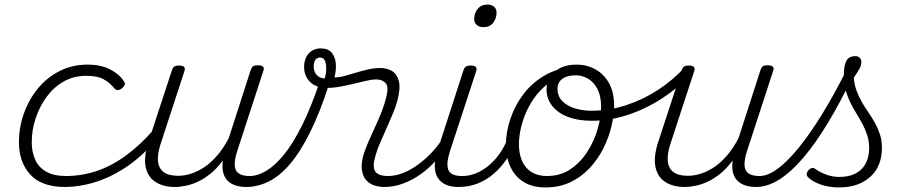

<svg xmlns="http://www.w3.org/2000/svg" viewBox="-20 -802 4018 841"><path d="M264 17Q163 17 113 -37Q63 -91 63 -179Q63 -245 85 -306Q107 -367 146.5 -415Q186 -463 241.5 -491Q297 -519 364 -519Q421 -519 461.5 -498.5Q502 -478 522 -447Q529 -438 526.5 -431Q524 -424 514 -415Q503 -407 495 -407.5Q487 -408 480 -416Q461 -440 433.5 -455Q406 -470 358 -470Q303 -470 259 -445Q215 -420 184 -377.5Q153 -335 136 -283.5Q119 -232 119 -178Q119 -138 133.5 -104Q148 -70 181.5 -50.5Q215 -31 271 -31Q282 -31 286 -23.5Q290 -16 289 -6.5Q288 3 281.5 10Q275 17 264 17Z M262 17Q251 17 245.5 10Q240 3 240.5 -6.5Q241 -16 248.5 -23.5Q256 -31 269 -31Q337 -31 402 -52.5Q467 -74 530 -119.5Q593 -165 654 -235Q660 -243 669 -239.5Q678 -236 683 -227Q688 -218 680 -208Q616 -129 546 -79.5Q476 -30 404 -6.5Q332 17 262 17Z M746 17Q695 17 661 -5Q627 -27 618 -71Q609 -115 630 -180L733 -494Q737 -506 743.5 -510.5Q750 -515 764 -515Q780 -515 786 -509Q792 -503 788 -491L683 -170Q669 -127 672 -96Q675 -65 696.5 -48.5Q718 -32 760 -32Q788 -32 817.5 -41.5Q847 -51 876 -70.5Q905 -90 932 -121.5Q959 -153 982 -197L1078 -495Q1083 -508 1088.5 -512Q1094 -516 1108 -516Q1125 -516 1131.5 -510.5Q1138 -505 1134 -493L1019 -140Q1001 -84 1013 -57.5Q1025 -31 1075 -31Q1085 -31 1088.5 -23.5Q1092 -16 1090 -7Q1088 2 1080.5 9.5Q1073 17 1059 17Q1033 17 1012.5 10.5Q992 4 978.5 -9Q965 -22 959 -41.5Q953 -61 955 -86L956 -99Q931 -65 903.5 -42.5Q876 -20 848.5 -7Q821 6 794.5 11.5Q768 17 746 17Z M1058 17Q1046 17 1042 9.5Q1038 2 1041 -7Q1044 -16 1053 -23.5Q1062 -31 1074 -31Q1108 -31 1146 -53.5Q1184 -76 1224 -125Q1264 -174 1304 -254.5Q1344 -335 1383 -452Q1385 -457 1392.5 -458Q1400 -459 1408 -456.5Q1416 -454 1420.5 -448.5Q1425 -443 1422 -435Q1381 -308 1337.5 -221Q1294 -134 1249 -82Q1204 -30 1156 -6.5Q1108 17 1058 17Z M1665 17Q1637 17 1615 8.5Q1593 0 1580 -18Q1567 -36 1564.5 -63.5Q1562 -91 1574 -130Q1582 -154 1595 -184Q1608 -214 1623 -246Q1638 -278 1651 -311Q1664 -344 1671 -373Q1684 -421 1669.5 -437.5Q1655 -454 1629 -454Q1609 -454 1583.5 -448Q1558 -442 1529 -435Q1500 -428 1470 -422.5Q1440 -417 1411 -417Q1379 -417 1356.5 -429.5Q1334 -442 1323 -463Q1312 -484 1312 -507Q1312 -546 1332.5 -568Q1353 -590 1385 -590Q1418 -590 1433.5 -570.5Q1449 -551 1451 -522Q1453 -493 1445 -463Q1466 -463 1490 -469.5Q1514 -476 1540 -484Q1566 -492 1592.5 -498Q1619 -504 1645 -504Q1675 -504 1697 -491Q1719 -478 1727 -447Q1735 -416 1721 -363Q1714 -335 1700.5 -303.5Q1687 -272 1673 -240Q1659 -208 1645.5 -177.5Q1632 -147 1625 -121Q1610 -72 1623.5 -51.5Q1637 -31 1680 -31Q1690 -31 1694 -23.5Q1698 -16 1696.5 -7Q1695 2 1687 9.5Q1679 17 1665 17ZM1402 -458Q1409 -481 1409 -502Q1409 -523 1403 -536.5Q1397 -550 1382 -550Q1369 -550 1361.5 -539.5Q1354 -529 1354 -510Q1354 -490 1366 -475Q1378 -460 1402 -458Z M1663 17Q1653 17 1648 9.5Q1643 2 1645 -7Q1647 -16 1655.5 -23.5Q1664 -31 1679 -31Q1711 -31 1743.5 -43.5Q1776 -56 1807 -78Q1838 -100 1865 -127.5Q1892 -155 1912 -185Q1920 -196 1929 -194Q1938 -192 1942.5 -184Q1947 -176 1940 -165Q1919 -131 1889.5 -98.5Q1860 -66 1824 -40Q1788 -14 1747 1.5Q1706 17 1663 17Z M1988 17Q1955 17 1932 6.5Q1909 -4 1896.5 -25Q1884 -46 1884.5 -76.5Q1885 -107 1898 -148L2010 -494Q2014 -506 2021 -510.5Q2028 -515 2041 -515Q2058 -515 2064 -509Q2070 -503 2066 -491L1951 -140Q1933 -84 1944 -57.5Q1955 -31 2004 -31Q2014 -31 2017.5 -23.5Q2021 -16 2019.5 -7Q2018 2 2010.5 9.5Q2003 17 1988 17ZM2097 -683Q2080 -683 2068.5 -692.5Q2057 -702 2057 -719Q2057 -743 2072 -762.5Q2087 -782 2115 -782Q2132 -782 2143.5 -773Q2155 -764 2155 -745Q2155 -722 2140.5 -702.5Q2126 -683 2097 -683Z M1989 17Q1979 17 1974 9.5Q1969 2 1971 -7Q1973 -16 1981.5 -23.5Q1990 -31 2005 -31Q2037 -31 2066.5 -43.5Q2096 -56 2122 -78Q2148 -100 2168 -128.5Q2188 -157 2200 -187Q2204 -198 2213 -198.5Q2222 -199 2229.5 -191.5Q2237 -184 2233 -174Q2220 -135 2196.5 -101Q2173 -67 2141.5 -40Q2110 -13 2071.5 2Q2033 17 1989 17Z M2369 19Q2313 19 2274.5 -4.5Q2236 -28 2216 -70.5Q2196 -113 2196 -168Q2196 -223 2216 -282.5Q2236 -342 2275 -392.5Q2314 -443 2372 -475Q2430 -507 2506 -507Q2517 -507 2518.5 -499Q2520 -491 2516 -483.5Q2512 -476 2504 -476Q2455 -476 2415.5 -456.5Q2376 -437 2345.5 -404Q2315 -371 2294.5 -331Q2274 -291 2263.5 -249Q2253 -207 2253 -170Q2253 -128 2267 -96.5Q2281 -65 2308.5 -48Q2336 -31 2375 -31Q2435 -31 2479 -61Q2523 -91 2553 -138Q2583 -185 2598 -237.5Q2613 -290 2613 -334Q2613 -381 2597 -412Q2581 -443 2555.5 -457.5Q2530 -472 2503 -472Q2490 -472 2484 -479Q2478 -486 2479 -495.5Q2480 -505 2486.5 -512Q2493 -519 2506 -519Q2550 -519 2587.5 -498.5Q2625 -478 2647.5 -438Q2670 -398 2670 -339Q2670 -298 2658.5 -249.5Q2647 -201 2623.5 -153.5Q2600 -106 2564 -67Q2528 -28 2479.5 -4.5Q2431 19 2369 19Z M2572 -273Q2512 -273 2467.5 -290Q2423 -307 2398.5 -338.5Q2374 -370 2374 -411Q2374 -439 2388.5 -463.5Q2403 -488 2432.5 -503.5Q2462 -519 2506 -519Q2519 -519 2525 -512Q2531 -505 2530 -495.5Q2529 -486 2522.5 -479Q2516 -472 2504 -472Q2473 -472 2455 -463.5Q2437 -455 2429.5 -442Q2422 -429 2422 -415Q2422 -379 2444.5 -357.5Q2467 -336 2501 -326.5Q2535 -317 2569 -317Q2649 -317 2723.5 -341.5Q2798 -366 2863.5 -409Q2929 -452 2980 -508Q2986 -514 2996 -509Q3006 -504 3011 -495Q3016 -486 3008 -478Q2952 -418 2881.5 -372Q2811 -326 2732 -299.5Q2653 -273 2572 -273Z M2979 17Q2928 17 2894 -5Q2860 -27 2851 -71Q2842 -115 2863 -180L2966 -494Q2970 -506 2976.5 -510.5Q2983 -515 2997 -515Q3013 -515 3019 -509Q3025 -503 3021 -491L2916 -170Q2902 -127 2905 -96Q2908 -65 2929.5 -48.5Q2951 -32 2993 -32Q3021 -32 3050.5 -41.5Q3080 -51 3109 -70.5Q3138 -90 3165 -121.5Q3192 -153 3215 -197L3311 -495Q3316 -508 3321.5 -512Q3327 -516 3341 -516Q3358 -516 3364.5 -510.5Q3371 -505 3367 -493L3252 -140Q3234 -84 3246 -57.5Q3258 -31 3308 -31Q3318 -31 3321.5 -23.5Q3325 -16 3323 -7Q3321 2 3313.5 9.5Q3306 17 3292 17Q3266 17 3245.5 10.5Q3225 4 3211.5 -9Q3198 -22 3192 -41.5Q3186 -61 3188 -86L3189 -99Q3164 -65 3136.5 -42.5Q3109 -20 3081.5 -7Q3054 6 3027.5 11.5Q3001 17 2979 17Z M3291 17Q3279 17 3275 9.5Q3271 2 3274 -7Q3277 -16 3286 -23.5Q3295 -31 3307 -31Q3343 -31 3386.5 -63Q3430 -95 3479 -155.5Q3528 -216 3580.5 -301Q3633 -386 3686 -492Q3691 -502 3701 -501.5Q3711 -501 3717 -492.5Q3723 -484 3717 -471Q3662 -356 3607.5 -265.5Q3553 -175 3499.5 -112Q3446 -49 3394 -16Q3342 17 3291 17Z M3655 19Q3610 19 3574 6Q3538 -7 3520 -25Q3513 -32 3513.5 -40Q3514 -48 3522 -57Q3531 -66 3538.5 -66.5Q3546 -67 3557 -58Q3575 -46 3601 -36.5Q3627 -27 3656 -27Q3719 -27 3753 -60.5Q3787 -94 3787 -155Q3787 -183 3779 -208.5Q3771 -234 3758.5 -257.5Q3746 -281 3731.5 -304.5Q3717 -328 3704.5 -353.5Q3692 -379 3684 -408Q3676 -437 3676 -470Q3676 -512 3686.5 -534Q3697 -556 3726 -556Q3741 -556 3747 -547.5Q3753 -539 3753 -530Q3753 -518 3746.5 -504.5Q3740 -491 3720 -462Q3722 -431 3732 -404.5Q3742 -378 3755.5 -354.5Q3769 -331 3784.5 -308.5Q3800 -286 3813 -262.5Q3826 -239 3834.5 -213Q3843 -187 3843 -155Q3843 -73 3791.5 -27Q3740 19 3655 19Z"/></svg>

Font: Playwrite RO ExtraLight
Style: Regular
Weight: 250
Version: Version 1.002